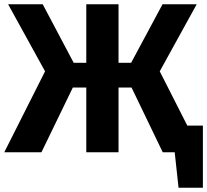

<svg xmlns="http://www.w3.org/2000/svg" viewBox="-27 -713 970 899"><path d="M721 -379 894 -693H734L587 -419H528V-693H377V-419H318L173 -693H11L184 -379L-7 0H167L314 -303H377V0H528V-303H589L735 0H791L809 166H923V-125H850Z"/></svg>

Font: Fira Sans
Style: Bold
Weight: 700
Designer: Carrois Corporate & Edenspiekermann AG
Foundry: Carrois Corporate GbR & Edenspiekermann AG
Version: Version 4.203